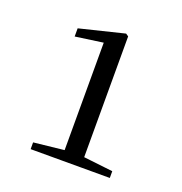

<svg xmlns="http://www.w3.org/2000/svg" viewBox="-89 -978 562 593"><g transform="rotate(20 192.5 -682.0)"><path d="M73.2 -463.4V-485.6L178.1 -497H234.1L333.4 -485.6V-463.4ZM172.9 -463.4V-849.6L82 -836.8V-863.7L228.3 -899.6L237.1 -893.6V-463.4Z"/></g></svg>

Font: Noto Serif JP
Style: Regular
Weight: 200
Designer: Ryoko NISHIZUKA 西塚涼子 (kana & ideographs); Frank Grießhammer (Latin, Greek & Cyrillic); Wenlong ZHANG 张文龙 (bopomofo); San
Foundry: Adobe
Version: Version 2.001;hotconv 1.1.0;makeotfexe 2.6.0